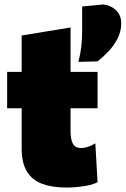

<svg xmlns="http://www.w3.org/2000/svg" viewBox="-20 -824 563 860"><path d="M276 16Q214.5 16 169.8 -0.2Q125 -16.5 101 -55Q77 -93.5 77 -160V-339H12V-502H77V-665L296 -701V-502H417V-339H296V-237Q296 -200.5 306.2 -180.8Q316.5 -161 344 -161Q357 -161 373 -166Q389 -171 407 -182L417 -8Q394 4.5 353.8 10.2Q313.5 16 276 16ZM331 -547Q340 -580 344 -614.5Q348 -649 348 -684V-795L443 -804Q475.5 -801 499.2 -778.5Q523 -756 523 -720Q523 -682.5 506.2 -650.5Q489.5 -618.5 465 -593Q440.5 -567.5 417 -549Z"/></svg>

Font: Commissioner Black
Style: Regular
Weight: 900
Designer: Kostas Bartsokas
Foundry: Kostas Bartsokas
Version: Version 1.000; ttfautohint (v1.8.3)